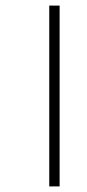

<svg xmlns="http://www.w3.org/2000/svg" viewBox="-20 -668 312 686"><path d="M156 -2V-648H193V-2Z"/></svg>

Font: Noto Sans Tamil UI Condensed ExtraLight
Style: Regular
Weight: 200
Width: 3
Designer: Jelle Bosma - Monotype Design Team
Foundry: Monotype Imaging Inc.
Version: Version 2.004; ttfautohint (v1.8.4.7-5d5b)